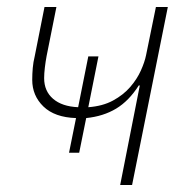

<svg xmlns="http://www.w3.org/2000/svg" viewBox="-20 -528 548 548"><path d="M323 0 379 -284H376Q348 -240 311.5 -218Q275 -196 226 -191L206 -92H177L197 -191Q136 -193 104 -224Q72 -255 72 -300Q72 -317 73.5 -334Q75 -351 79 -367L107 -508H141L113 -368Q110 -352 108 -335Q106 -318 106 -305Q106 -268 131.5 -246Q157 -224 203 -222L232 -367H261L232 -222Q273 -225 302.5 -241Q332 -257 351.5 -279.5Q371 -302 382 -326.5Q393 -351 397 -371L425 -508H459L357 0Z"/></svg>

Font: IBM Plex Sans ExtraLight
Style: Italic
Weight: 250
Italic angle: -11.31°
Designer: Mike Abbink, Paul van der Laan, Pieter van Rosmalen
Foundry: Bold Monday
Version: Version 3.201